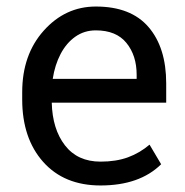

<svg xmlns="http://www.w3.org/2000/svg" viewBox="-20 -558 566 588"><path d="M398.5 -316.5V-329Q398.5 -388 367.2 -426.5Q336 -465 273.5 -465Q238 -465 210.5 -445.5Q183 -426 165.5 -392.5Q148 -359 141.5 -316.5ZM288 10Q176.5 10 112.2 -62.2Q48 -134.5 48 -253.5V-275.5Q48 -390.5 114 -464.2Q180 -538 273.5 -538Q381 -538 435 -475Q489 -412 489 -302.5V-243.5H138.5Q140.5 -162.5 179 -112.8Q217.5 -63 288 -63Q335.5 -63 371.8 -76.2Q408 -89.5 438 -115L473.5 -55Q407.5 10 288 10Z"/></svg>

Font: Roberto Sans
Style: Regular
Weight: 400
Designer: Google (font) & Cristiano Sobral (main changes)
Version: Version 1.500; ttfautohint (v1.8.4.7-5d5b-dirty)